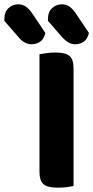

<svg xmlns="http://www.w3.org/2000/svg" viewBox="-112 -858 430 885"><path d="M154 7Q107 7 88.5 -9Q70 -25 70 -67V-608Q81 -610 101.5 -613Q122 -616 143 -616Q188 -616 207.5 -601Q227 -586 227 -542V-1Q216 2 196 4.5Q176 7 154 7ZM-92 -762V-769Q-92 -803 -73 -820.5Q-54 -838 -28 -838Q-7 -838 8 -827Q23 -816 36 -797L97 -706Q90 -677 72.5 -665.5Q55 -654 34 -654Q16 -654 0.5 -663Q-15 -672 -26 -686ZM109 -762V-769Q109 -803 128 -820.5Q147 -838 173 -838Q194 -838 209 -827Q224 -816 237 -797L298 -706Q291 -677 273.5 -665.5Q256 -654 235 -654Q215 -654 201 -663.5Q187 -673 175 -686Z"/></svg>

Font: Baloo Bhai 2
Style: Bold
Weight: 700
Designer: Supriya Tembe, Noopur Datye and Ek Type
Foundry: Ek Type
Version: Version 1.640;PS 1.000;hotconv 16.6.51;makeotf.lib2.5.65220;